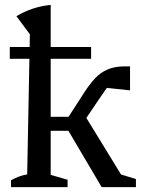

<svg xmlns="http://www.w3.org/2000/svg" viewBox="-20 -764 593 784"><path d="M25 0V-28Q38 -35 53.5 -41.5Q69 -48 91 -52L102 -624L47 -698Q79 -717 113.5 -728.5Q148 -740 187 -744V-50L256 -30V0ZM146 -230V-287H299V-230ZM395 0 244 -256 317 -308 488 -29 466 -54 535 -33V0ZM304 -240 240 -256 325 -388Q346 -420 367.5 -443.5Q389 -467 418.5 -480Q448 -493 489 -493Q495 -493 500 -493Q505 -493 511 -493V-395L399 -407L441 -431Q428 -422 414.5 -402.5Q401 -383 385 -360ZM20 -524V-572H352V-524Z"/></svg>

Font: Piazzolla 24pt Medium
Style: Regular
Weight: 500
Designer: Juan Pablo del Peral
Foundry: Huerta Tipografica
Version: Version 2.005